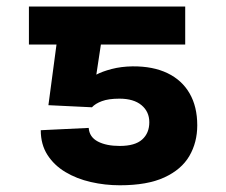

<svg xmlns="http://www.w3.org/2000/svg" viewBox="-20 -548 680 577"><path d="M256.3 -225.6 125.5 -231.9 165 -528.3H536.6V-414.1H283.2L269.5 -323.7Q286.6 -333 315.4 -340.6Q344.2 -348.1 378.4 -348.6Q439.9 -349.1 483.4 -328.1Q526.9 -307.1 549.8 -267.3Q572.8 -227.5 572.8 -171.4Q572.8 -120.1 549.1 -79.3Q525.4 -38.6 474.1 -14.9Q422.9 8.8 340.3 8.8Q295.4 8.8 252.9 -1Q210.4 -10.7 176.5 -31Q142.6 -51.3 122.6 -82.5Q102.5 -113.8 102.5 -156.7L246.6 -163.6Q248.5 -136.2 273.9 -122.8Q299.3 -109.4 339.8 -109.4Q385.7 -109.4 407.2 -128.7Q428.7 -147.9 428.7 -180.7Q428.7 -212.4 405.3 -231.9Q381.8 -251.5 338.9 -251.5Q306.2 -251.5 286.4 -244.1Q266.6 -236.8 256.3 -225.6ZM221.7 -528.3V-414.1H66.9V-528.3Z"/></svg>

Font: Inter 18pt
Style: Bold
Weight: 700
Designer: Rasmus Andersson
Foundry: rsms
Version: Version 4.001;git-66647c0bb